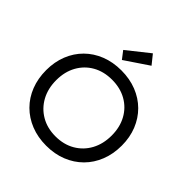

<svg xmlns="http://www.w3.org/2000/svg" viewBox="-263 -1200 1399 1399"><g transform="rotate(45 436.0 -501.0)"><path d="M436 12Q349.5 12 278 -16.5Q206.5 -45 154.5 -97Q102.5 -149 74.5 -220.5Q46.5 -292 46.5 -378Q46.5 -463 74.8 -533.8Q103 -604.5 154.8 -656Q206.5 -707.5 278 -735.8Q349.5 -764 435.5 -764Q522 -764 593.5 -735.8Q665 -707.5 716.8 -656Q768.5 -604.5 797 -533.8Q825.5 -463 825.5 -378Q825.5 -292 797.2 -220.5Q769 -149 717 -97Q665 -45 593.8 -16.5Q522.5 12 436 12ZM435.5 -84Q520.5 -84 585 -121.5Q649.5 -159 685.5 -225.2Q721.5 -291.5 721.5 -378Q721.5 -464 685.5 -529.5Q649.5 -595 585 -631.5Q520.5 -668 436 -668Q351 -668 286.8 -631.5Q222.5 -595 186.2 -529.5Q150 -464 150 -378Q150 -291.5 186.2 -225.2Q222.5 -159 286.8 -121.5Q351 -84 435.5 -84ZM510 -1014 567 -943 384.5 -820 339.5 -878.5Z"/></g></svg>

Font: Hepta Slab ExtraLight Medium
Style: Regular
Weight: 500
Version: Version 1.100